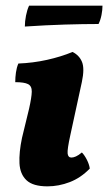

<svg xmlns="http://www.w3.org/2000/svg" viewBox="-20 -651 383 680"><path d="M148 9Q97 9 74 -12.5Q51 -34 49 -72.5Q47 -111 58 -163L83 -266Q92 -306 92.5 -326Q93 -346 79.5 -353Q66 -360 34 -360Q34 -377 36.5 -394.5Q39 -412 45 -426Q97 -428 146.5 -439Q196 -450 237 -467Q261 -455 270.5 -431.5Q280 -408 270 -361L229 -172Q218 -122 219.5 -107.5Q221 -93 233 -93Q240 -93 249 -97Q258 -101 270 -111Q279 -102 287.5 -85.5Q296 -69 298 -54Q266 -21 227 -6Q188 9 148 9ZM68 -557Q68 -575 72 -595.5Q76 -616 83 -631H343Q343 -616 339.5 -598Q336 -580 329 -566Q275 -566 209 -564Q143 -562 68 -557Z"/></svg>

Font: Vollkorn ExtraBold
Style: Italic
Weight: 800
Italic angle: -11°
Designer: Friedrich Althausen
Foundry: Friedrich Althausen
Version: Version 5.000; ttfautohint (v1.8.3)